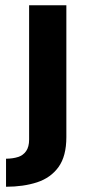

<svg xmlns="http://www.w3.org/2000/svg" viewBox="-20 -519 346 732"><path d="M3 193V86.1Q29.5 85.8 48.9 79.5Q68.3 73.3 79.6 57.1Q91 40.9 91 13.1V-499H233V3.8Q233 76.3 203.2 117.7Q173.3 159.1 121.2 176.1Q69 193 3 193Z"/></svg>

Font: Maven Pro
Style: Regular
Weight: 400
Designer: Joe Prince
Foundry: Joe Prince
Version: Version 2.103